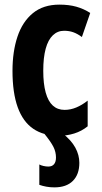

<svg xmlns="http://www.w3.org/2000/svg" viewBox="-20 -577 439 830"><path d="M222 104Q222 80 211 58Q200 36 170 -1H250Q288 29 305.5 61Q323 93 323 127Q323 177 295 205Q267 233 215 233Q197 233 180.5 230Q164 227 150 222V134Q157 138 168 140.5Q179 143 189 143Q205 143 213.5 133Q222 123 222 104ZM235 10Q168 10 123.5 -20.5Q79 -51 56.5 -113.5Q34 -176 34 -271Q34 -354 55.5 -418.5Q77 -483 122 -520Q167 -557 237 -557Q278 -557 310 -548Q342 -539 370 -521L334 -417Q315 -431 297 -437.5Q279 -444 257 -444Q229 -444 208.5 -424.5Q188 -405 177.5 -366.5Q167 -328 167 -271Q167 -215 177.5 -177Q188 -139 208.5 -120.5Q229 -102 259 -102Q285 -102 310 -112.5Q335 -123 359 -142V-31Q333 -10 301 0Q269 10 235 10Z"/></svg>

Font: Noto Sans Display ExtraCondensed
Style: Bold
Weight: 700
Width: 2
Designer: Monotype Design Team
Foundry: Monotype Imaging Inc.
Version: Version 2.003